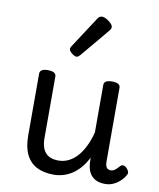

<svg xmlns="http://www.w3.org/2000/svg" viewBox="-93 -912 831 1002"><g transform="rotate(10 323.0 -410.5)"><path d="M260 17Q207 17 170 -2Q133 -21 113.5 -60.5Q94 -100 94 -161V-489Q94 -502 104.5 -508.5Q115 -515 136 -515Q158 -515 169 -508.5Q180 -502 180 -489V-163Q180 -129 190 -106Q200 -83 220 -71.5Q240 -60 271 -60Q301 -60 326.5 -73Q352 -86 372.5 -109.5Q393 -133 408.5 -166Q424 -199 434 -237V-489Q434 -502 444.5 -508.5Q455 -515 477 -515Q498 -515 509 -508.5Q520 -502 520 -489V-99Q520 -84 523.5 -74.5Q527 -65 534 -61Q541 -57 550 -57Q558 -57 565.5 -61Q573 -65 580.5 -72.5Q588 -80 595 -88Q602 -95 611.5 -93.5Q621 -92 630 -82Q637 -75 640 -65.5Q643 -56 637 -47Q626 -28 610 -13.5Q594 1 574.5 9.5Q555 18 533 18Q509 18 491.5 11.5Q474 5 462 -7.5Q450 -20 443.5 -37.5Q437 -55 436 -76L435 -104Q420 -74 400.5 -51Q381 -28 358.5 -13Q336 2 311 9.5Q286 17 260 17ZM271 -610Q260 -610 245 -622Q230 -634 230 -644Q230 -647 231 -650Q232 -653 236 -660L343 -824Q348 -832 353.5 -835.5Q359 -839 367 -839Q377 -839 390.5 -831.5Q404 -824 414.5 -813.5Q425 -803 425 -794Q425 -787 422.5 -782.5Q420 -778 413 -770L290 -623Q278 -610 271 -610Z"/></g></svg>

Font: Playwrite GB J
Style: Regular
Weight: 400
Designer: Veronika Burian, José Scaglione
Foundry: TypeTogether
Version: Version 1.002